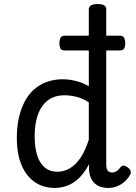

<svg xmlns="http://www.w3.org/2000/svg" viewBox="-20 -910 670 947"><path d="M251 17Q195 17 153 -11Q111 -39 87 -94Q63 -149 63 -232Q63 -284 73 -328.5Q83 -373 101.5 -408.5Q120 -444 147.5 -468.5Q175 -493 211 -506Q247 -519 290 -519Q321 -519 354.5 -510.5Q388 -502 418 -485V-864Q418 -877 429 -883.5Q440 -890 461 -890Q483 -890 493.5 -883.5Q504 -877 504 -864V-99Q504 -77 511.5 -68Q519 -59 533 -59Q541 -59 548.5 -62.5Q556 -66 563 -72.5Q570 -79 578 -89Q585 -95 594 -92.5Q603 -90 612 -83Q622 -75 624.5 -65Q627 -55 621 -47Q610 -27 593.5 -13Q577 1 557 9Q537 17 515 17Q479 17 458 3Q437 -11 428 -33Q419 -55 419 -81Q419 -86 419 -90.5Q419 -95 419 -100Q395 -55 367.5 -29.5Q340 -4 310 6.5Q280 17 251 17ZM151 -235Q151 -184 163 -145Q175 -106 200 -84.5Q225 -63 263 -63Q295 -63 323 -79Q351 -95 375.5 -129.5Q400 -164 418 -221V-405Q387 -425 357 -432.5Q327 -440 297 -440Q270 -440 247.5 -432Q225 -424 207 -407.5Q189 -391 176.5 -366.5Q164 -342 157.5 -309.5Q151 -277 151 -235ZM300 -661Q282 -661 277.5 -672Q273 -683 273 -696Q273 -710 277.5 -722Q282 -734 300 -734H570Q588 -734 593 -722Q598 -710 598 -696Q598 -683 593 -672Q588 -661 570 -661Z"/></svg>

Font: Playwrite IT Moderna
Style: Regular
Weight: 400
Designer: Veronika Burian, José Scaglione
Foundry: TypeTogether
Version: Version 1.002